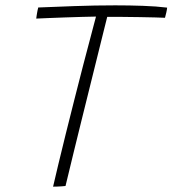

<svg xmlns="http://www.w3.org/2000/svg" viewBox="-20 -691 645 718"><path d="M115.5 -621.5Q116 -626 116.8 -631.2Q117.5 -636.5 118.5 -641.8Q119.5 -647 120.5 -652.5Q121.5 -658 123 -663Q181.5 -665.5 258 -668.2Q334.5 -671 411 -671Q464.5 -671 514.5 -669.2Q564.5 -667.5 605 -662.5Q604.5 -655.5 602 -644.5Q599.5 -633.5 597 -624.5Q585.5 -625 560.2 -625.8Q535 -626.5 502.8 -627Q470.5 -627.5 438.2 -627.8Q406 -628 381 -628Q376.5 -609.5 366.2 -568.8Q356 -528 342.5 -473.2Q329 -418.5 313.8 -357.5Q298.5 -296.5 283.8 -236.5Q269 -176.5 256.5 -125.5Q244 -74.5 235.8 -40Q227.5 -5.5 225 4.5Q220.5 5 211 5.8Q201.5 6.5 192.2 6.8Q183 7 178.5 7Q185.5 -23.5 197.8 -75Q210 -126.5 225.8 -189.8Q241.5 -253 258.5 -320Q275.5 -387 291.5 -449Q307.5 -511 320.5 -559Q326 -580.5 330.8 -598.2Q335.5 -616 339 -629Q317 -628.5 286.2 -627.8Q255.5 -627 222.8 -625.8Q190 -624.5 161.5 -623.5Q133 -622.5 115.5 -621.5Z"/></svg>

Font: Grandstander Thin Thin
Style: Italic
Weight: 250
Italic angle: -15°
Version: Version 1.200